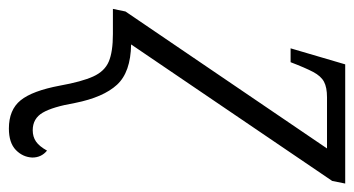

<svg xmlns="http://www.w3.org/2000/svg" viewBox="-212 -370 816 443"><g transform="rotate(90 196.5 -148.0)"><path d="M271 240Q228 240 206 213Q184 186 172 122Q163 72 151 45.5Q139 19 116.5 9.5Q94 0 53 0H-5L1 -29L317 -494H199Q176 -494 163 -487Q150 -480 140.5 -462Q131 -444 118 -410H86L123 -536H398L392 -506L77 -42Q141 -41 170 -9.5Q199 22 212 87Q221 139 234.5 162Q248 185 275 185Q290 185 301 177.5Q312 170 322 152Q338 165 338 186Q337 208 320.5 224Q304 240 271 240Z"/></g></svg>

Font: Noto Serif Condensed Light
Style: Italic
Weight: 300
Width: 3
Italic angle: -12°
Designer: Monotype Design Team
Foundry: Monotype Imaging Inc.
Version: Version 2.014; ttfautohint (v1.8.4.7-5d5b)